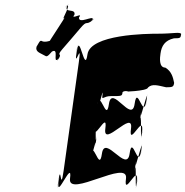

<svg xmlns="http://www.w3.org/2000/svg" viewBox="-20 -993 923 957"><path d="M203 -716C212 -710 216 -709 239 -736C275 -756 243 -680 267 -696C291 -723 250 -668 270 -697C295 -733 257 -708 290 -747C314 -774 357 -825 380 -852C418 -897 404 -862 443 -893C467 -920 419 -869 442 -896C449 -920 369 -869 374 -907C398 -934 328 -892 351 -919C359 -955 295 -924 316 -965C340 -992 289 -937 312 -964C338 -978 286 -892 298 -902C322 -929 205 -759 228 -786C243 -799 220 -781 194 -786C179 -794 180 -790 162 -760C155 -734 181 -729 203 -716ZM768 -825C711 -825 430 -822 416 -722C402 -621 377 -833 364 -742C350 -642 376 -840 362 -740C347 -630 390 -802 373 -684L297 -141C280 -23 285 -195 270 -85C256 15 286 -184 272 -84C259 7 343 -204 329 -103C315 -3 622 -203 608 -103C594 -1 676 -193 661 -84C647 16 677 -185 663 -85C650 6 663 -223 651 -141L658 -190C646 -108 698 -336 685 -245C671 -145 698 -346 684 -246C669 -137 640 -329 626 -227C612 -127 502 -327 488 -227C474 -126 443 -319 428 -209C414 -109 443 -308 429 -208C416 -117 467 -346 455 -264L462 -314C450 -232 465 -462 452 -371C438 -271 465 -470 451 -370C436 -260 519 -453 505 -352C491 -252 647 -452 633 -352C619 -250 702 -441 687 -332C673 -232 703 -434 689 -334C676 -243 689 -471 677 -389L684 -438C672 -356 724 -584 711 -493C697 -393 724 -595 710 -495C695 -386 665 -577 651 -475C637 -375 537 -575 523 -475C509 -374 478 -567 463 -457C449 -357 478 -556 464 -456C451 -365 502 -595 490 -513C488 -493 497 -514 532 -514C590 -514 588 -514 591 -534C602 -544 630 -536 613 -536C579 -536 715 -537 718 -557C739 -577 767 -567 808 -558C841 -558 845 -560 848 -580C842 -610 834 -638 804 -656C771 -656 777 -706 780 -726C785 -764 802 -792 847 -802C881 -802 880 -804 883 -824C876 -835 844 -825 768 -825Z"/></svg>

Font: Hussar Przerywany
Style: Obl
Weight: 400
Foundry: Cannot Into Space Fonts
Version: Version 0.982